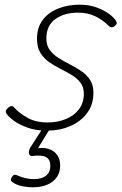

<svg xmlns="http://www.w3.org/2000/svg" viewBox="-20 -539 519 820"><path d="M181 19Q133 19 97 6Q61 -7 38.5 -24Q16 -41 8 -53Q3 -61 5.5 -67Q8 -73 15 -79Q23 -86 29.5 -86Q36 -86 41 -79Q61 -57 96.5 -36.5Q132 -16 184 -16Q225 -16 260 -30Q295 -44 316.5 -71.5Q338 -99 338 -138Q338 -167 323.5 -186Q309 -205 286.5 -218.5Q264 -232 238 -245Q212 -258 189.5 -274Q167 -290 152.5 -313.5Q138 -337 138 -373Q138 -422 162.5 -454Q187 -486 228.5 -502.5Q270 -519 320 -519Q361 -519 393 -507Q425 -495 446.5 -479Q468 -463 476 -449Q480 -442 478 -437Q476 -432 468 -426Q462 -422 456 -422.5Q450 -423 445 -428Q419 -454 387 -469.5Q355 -485 313 -485Q255 -485 216.5 -457.5Q178 -430 178 -375Q178 -345 192.5 -325.5Q207 -306 230 -291.5Q253 -277 278.5 -264Q304 -251 327 -235.5Q350 -220 364.5 -198Q379 -176 379 -143Q379 -92 352 -56Q325 -20 280 -0.5Q235 19 181 19ZM118 261Q101 261 76.5 256.5Q52 252 33 239Q26 234 26.5 228Q27 222 32 215Q37 208 42 207.5Q47 207 54 210Q69 217 87 221.5Q105 226 124 226Q158 226 176.5 211.5Q195 197 195 169Q195 143 177.5 132.5Q160 122 120 127Q114 128 110 126Q106 124 104 119Q103 112 103.5 107Q104 102 109 92L168 0H200L133 109L125 97Q161 89 186 96.5Q211 104 224 122.5Q237 141 237 169Q237 196 223 217Q209 238 182.5 249.5Q156 261 118 261Z"/></svg>

Font: Playwrite RO Thin
Style: Regular
Weight: 250
Version: Version 1.002